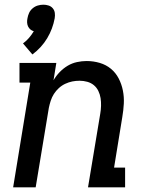

<svg xmlns="http://www.w3.org/2000/svg" viewBox="-20 -798 640 818"><path d="M118 -566 78 -613Q92 -623 103.5 -636.5Q115 -650 124 -665Q116 -667 109.5 -672.5Q103 -678 99.5 -685.5Q96 -693 95.5 -702Q95 -711 97 -720Q99 -732 104 -743Q109 -754 119 -762.5Q129 -771 141 -774.5Q153 -778 165 -778Q176 -778 187 -774.5Q198 -771 205 -762.5Q212 -754 213.5 -743Q215 -732 213 -720Q209 -698 201 -676.5Q193 -655 181 -635Q169 -615 153 -597.5Q137 -580 118 -566ZM36 0 109 -446H63V-530H220L208 -456Q219 -475 234.5 -491Q250 -507 268.5 -518Q287 -529 308 -533.5Q329 -538 349 -538Q378 -538 405 -530Q432 -522 452.5 -505Q473 -488 485.5 -464Q498 -440 503.5 -412.5Q509 -385 507.5 -356.5Q506 -328 501 -299L466 -84H513V0H355L407 -313Q410 -330 410.5 -347Q411 -364 408.5 -380Q406 -396 399 -410.5Q392 -425 380 -435Q368 -445 352 -449.5Q336 -454 319 -454Q303 -454 288 -451Q273 -448 258 -441Q243 -434 230.5 -422.5Q218 -411 209.5 -397.5Q201 -384 196 -368.5Q191 -353 188 -338L132 0Z"/></svg>

Font: Iosevka Curly Slab MdEx
Style: Italic
Weight: 500
Width: 7
Italic angle: -9°
Monospace: yes
Designer: Belleve Invis
Foundry: Belleve Invis
Version: Version 11.0.0; ttfautohint (v1.8.3)